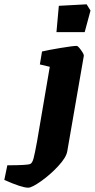

<svg xmlns="http://www.w3.org/2000/svg" viewBox="-143 -686 440 891"><path d="M-123 149 -109 81Q-17 81 -3 75Q7 71 13 48Q19 25 29 -30L88 -376L42 -387L52 -447Q81 -454 138.5 -463.5Q196 -473 213 -473Q219 -473 233 -453.5Q247 -434 246 -427L169 17Q164 45 127.5 84.5Q91 124 48 154.5Q5 185 -12 185Q-42 185 -123 149ZM130 -659 259 -666 277 -637 250 -537H119Z"/></svg>

Font: Grenze ExtraBold
Style: Italic
Weight: 800
Italic angle: -10°
Designer: Renata Polastri
Foundry: Omnibus-Type
Version: Version 1.002; ttfautohint (v1.8)